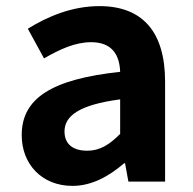

<svg xmlns="http://www.w3.org/2000/svg" viewBox="-20 -594 631 628"><path d="M217 14C281 14 337 -18 386 -60H389L400 0H520V-327C520 -489 447 -574 305 -574C217 -574 137 -541 71 -500L124 -403C176 -433 226 -456 278 -456C347 -456 371 -414 373 -359C148 -335 51 -272 51 -152C51 -57 117 14 217 14ZM265 -101C222 -101 191 -120 191 -164C191 -214 237 -251 373 -269V-156C338 -121 307 -101 265 -101Z"/></svg>

Font: Genne Gothic Bold
Style: Regular
Weight: 700
Designer: Ryoko NISHIZUKA (kana & ideographs); Paul D. Hunt (Latin, Greek & Cyrillic); Wenlong ZHANG (bopomofo); Sandoll Communica
Foundry: Adobe Systems Incorporated
Version: Version 1.004;PS 1.004;hotconv 16.6.51;makeotf.lib2.5.65220